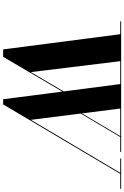

<svg xmlns="http://www.w3.org/2000/svg" viewBox="198 -988 800 1236"><g transform="rotate(90 598.0 -370.0)"><path d="M751.5 -169.2 1092.5 -744.1H1000.5V-750H1195.6V-744.1H1099.1L652.1 9.8H618.9L569.6 -371.3L345.9 9.8H298.1L200.2 -744.1H117.7V-750H957.5V-744.1H862.1L710.9 -489.5ZM444.1 -168.7 568.4 -380.1 521.2 -744.1H373.8ZM678.7 -744.1 710 -497.8 856.2 -744.1Z"/></g></svg>

Font: Bodoni* 36
Style: Bold Italic
Weight: 700
Italic angle: -13°
Version: Version 2.000; ttfautohint (v1.8.1)